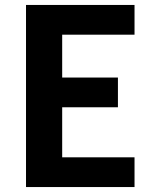

<svg xmlns="http://www.w3.org/2000/svg" viewBox="-20 -755 640 775"><path d="M85 0V-735H523V-615H231V-442H456V-322H231V-120H523V0Z"/></svg>

Font: Iosevka Curly Heavy Extended
Style: Regular
Weight: 900
Width: 7
Monospace: yes
Designer: Belleve Invis
Foundry: Belleve Invis
Version: Version 11.1.0; ttfautohint (v1.8.3)